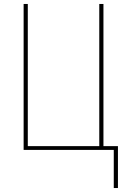

<svg xmlns="http://www.w3.org/2000/svg" viewBox="-20 -755 640 967"><path d="M553 192V0H99V-735H120V-19H480V-735H501V-19H574V192Z"/></svg>

Font: Iosevka Curly Thin Extended
Style: Regular
Weight: 100
Width: 7
Monospace: yes
Designer: Belleve Invis
Foundry: Belleve Invis
Version: Version 11.1.0; ttfautohint (v1.8.3)